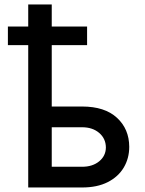

<svg xmlns="http://www.w3.org/2000/svg" viewBox="-20 -829 639 849"><path d="M343 0H104.8V-629.3H14.9V-711.6H104.8V-809.3H208.8V-711.6H365.1V-629.3H208.8V-358H343Q443.2 -358 497.2 -308.2Q551.1 -258.5 551.5 -180Q551.5 -128.9 527.2 -88.1Q502.8 -47.2 456.3 -23.6Q409.8 0 343 0ZM343 -91.6Q389.2 -91.6 418.5 -115.6Q447.8 -139.6 448.2 -176.8Q447.8 -216.3 418.5 -241.3Q389.2 -266.3 343 -266.3H208.8V-91.6Z"/></svg>

Font: Linik Sans Medium
Style: Regular
Weight: 500
Designer: Rasmus Andersson (font), Cristiano Sobral (main changes)
Foundry: rsms
Version: Version 3.018;June 1, 2022;FontCreator 14.0.0.2814 64-bit; t